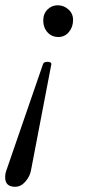

<svg xmlns="http://www.w3.org/2000/svg" viewBox="-76 -445 330 736"><path d="M147.9 -303.2Q122.1 -303.2 106 -321.3Q89.8 -339.4 89.8 -366.2Q89.8 -392.6 106.2 -408.7Q122.6 -424.8 145 -424.8Q168.5 -424.8 186.3 -408.9Q204.1 -393.1 204.1 -368.2Q204.1 -341.3 188.2 -322.3Q172.4 -303.2 147.9 -303.2ZM-18.1 271Q-56.2 271 -56.2 234.9Q-56.2 220.7 -51.8 209L88.9 -199.2Q91.8 -208 106 -208Q119.6 -208 121.1 -200.2L43 207Q39.1 230.5 21.7 250.7Q4.4 271 -18.1 271Z"/></svg>

Font: Junicode SmCond
Style: Italic
Weight: 400
Width: 4
Italic angle: -11°
Designer: Peter S. Baker
Version: Version 2.206